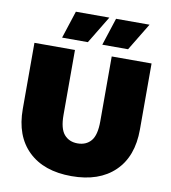

<svg xmlns="http://www.w3.org/2000/svg" viewBox="-98 -1001 980 1101"><g transform="rotate(10 392.0 -450.5)"><path d="M392 16Q231 16 141 -71Q51 -158 51 -315V-700H287V-322Q287 -242 316 -208.5Q345 -175 394 -175Q444 -175 472.5 -208.5Q501 -242 501 -322V-700H733V-315Q733 -158 643 -71Q553 16 392 16ZM202 -757 254 -917H449L352 -757ZM436 -757 488 -917H683L586 -757Z"/></g></svg>

Font: Montserrat Black
Style: Regular
Weight: 900
Designer: Julieta Ulanovsky
Foundry: Julieta Ulanovsky
Version: Version 9.000; ttfautohint (v1.8.4.7-5d5b)